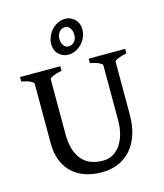

<svg xmlns="http://www.w3.org/2000/svg" viewBox="-127 -958 913 1068"><g transform="rotate(-15 329.5 -424.0)"><path d="M628.9 -589.4Q595.7 -582.5 577.4 -574.2Q559.1 -565.9 559.1 -559.1V-255.9Q559.1 -191.9 542.7 -141.6Q526.4 -91.3 496.1 -56.6Q465.8 -22 423.1 -3.7Q380.4 14.6 327.6 14.6Q277.3 14.6 234.4 0.7Q191.4 -13.2 159.9 -41.7Q128.4 -70.3 110.6 -113.8Q92.8 -157.2 92.8 -216.8V-559.1Q92.8 -564.9 75.7 -573.7Q58.6 -582.5 23.4 -589.4V-615.2H255.4V-589.4Q222.2 -582.5 203.9 -574.2Q185.5 -565.9 185.5 -559.1V-243.7Q185.5 -149.9 226.3 -98.1Q267.1 -46.4 350.6 -46.4Q385.3 -46.4 411.1 -62.7Q437 -79.1 454.1 -106Q471.2 -132.8 479.7 -167.5Q488.3 -202.1 488.3 -238.3V-559.1Q488.3 -564.9 471.2 -573.7Q454.1 -582.5 418.9 -589.4V-615.2H628.9ZM376 -763.2Q376 -786.6 365.2 -802.7Q354.5 -818.8 337.9 -818.8Q327.6 -818.8 318.8 -814.7Q310.1 -810.5 303.5 -803.2Q296.9 -795.9 293.2 -785.9Q289.6 -775.9 289.6 -764.2Q289.6 -741.7 300.3 -725.8Q311 -710 328.1 -710Q347.7 -710 361.8 -724.1Q376 -738.3 376 -763.2ZM427.2 -783.2Q427.2 -758.3 417.5 -736.6Q407.7 -714.8 392.3 -699.2Q377 -683.6 357.2 -674.6Q337.4 -665.5 317.9 -665.5Q300.3 -665.5 285.9 -671.6Q271.5 -677.7 260.7 -688.2Q250 -698.7 244.1 -713.1Q238.3 -727.5 238.3 -744.1Q238.3 -769.5 247.8 -791.3Q257.3 -813 272.9 -829.1Q288.6 -845.2 308.1 -854.2Q327.6 -863.3 348.1 -863.3Q365.2 -863.3 379.6 -856.9Q394 -850.6 404.8 -839.8Q415.5 -829.1 421.4 -814.5Q427.2 -799.8 427.2 -783.2Z"/></g></svg>

Font: Gentium Book Basic
Style: Regular
Weight: 400
Designer: J. Victor Gaultney and Annie Olsen
Foundry: SIL International
Version: Version 1.102; 2013; Maintenance release